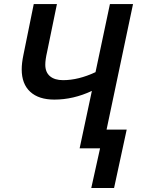

<svg xmlns="http://www.w3.org/2000/svg" viewBox="-20 -734 713 950"><path d="M475.1 0H374L434.6 -284.2Q342.8 -241.2 249 -241.2Q171.4 -241.2 129.4 -280Q87.4 -318.8 87.4 -390.6Q87.4 -421.4 95.7 -461.4L147 -713.9H261.7L212.9 -476.6Q204.1 -438.5 204.1 -413.6Q204.1 -376.5 227.3 -356.9Q250.5 -337.4 292 -337.4Q368.2 -337.4 452.6 -377L523.9 -713.9H638.2L507.3 -92.8H606.9L544.4 196.3H431.6Z"/></svg>

Font: Viking Open Sans Light
Style: Bold Italic
Weight: 600
Italic angle: -12°
Foundry: Ascender Corporation
Version: Version 2.000